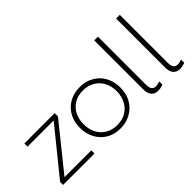

<svg xmlns="http://www.w3.org/2000/svg" viewBox="-46 -1179 1669 1669"><g transform="rotate(-45 788.0 -345.0)"><path d="M425 0H39V-36.5L377.5 -454H56V-493H428.5V-452.5L95.5 -39H425Z M744.5 6.5H736Q682 6.5 638 -12.5Q592.5 -32 560 -66.5Q528 -101 510.5 -147.5Q493.5 -192 493.5 -243V-251.5Q493.5 -306.5 512 -352Q531 -398.5 565 -431.5Q598.5 -464.5 644 -482Q689 -499.5 740.5 -499.5H744.5Q799 -499.5 844 -480.5Q890 -461 923 -427Q955.5 -392.5 973 -346.5Q990 -302 990 -251V-243Q990 -187.5 971 -142Q951.5 -95 917.5 -62Q883 -29 837.5 -11Q794 6.5 744.5 6.5ZM740.5 -34Q803.5 -34 849.5 -61.8Q895.5 -89.5 920.2 -137.8Q945 -186 945 -247Q945 -313 918.2 -360.5Q891.5 -408 845.2 -433.5Q799 -459 740.5 -459Q679 -459 633.5 -432Q588 -405 563 -357Q538 -309 538 -247Q538 -181.5 564.2 -133.8Q590.5 -86 636.2 -60Q682 -34 740.5 -34Z M1203 6.5Q1164 6.5 1141.5 -18.8Q1119 -44 1119 -99V-697H1164.5V-106.5Q1164.5 -71 1177 -53Q1189.5 -35 1217 -35Q1238.5 -35 1266 -45.5V-5.5Q1230 6.5 1203 6.5Z M1471.5 6.5Q1432.5 6.5 1410 -18.8Q1387.5 -44 1387.5 -99V-697H1433V-106.5Q1433 -71 1445.5 -53Q1458 -35 1485.5 -35Q1507 -35 1534.5 -45.5V-5.5Q1498.5 6.5 1471.5 6.5Z"/></g></svg>

Font: Acari Sans Neue Light
Style: Regular
Weight: 300
Designer: Alfredo Marco Pradil (font), Cristiano Sobral (main changes)
Foundry: Hanken Design Co. (font), Cristiano Sobral (main changes)
Version: Version 2.459;March 19, 2022;FontCreator 14.0.0.2808 64-bit;